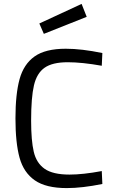

<svg xmlns="http://www.w3.org/2000/svg" viewBox="-20 -951 584 981"><path d="M59 0ZM59 -346Q59 -470 80 -546.5Q101 -623 156.5 -662.5Q212 -702 316 -702Q397 -702 503 -680L500 -615Q399 -633 326 -633Q248 -633 208 -605Q168 -577 153.5 -515Q139 -453 139 -335Q139 -233 152.5 -175.5Q166 -118 208 -88.5Q250 -59 335 -59Q404 -59 500 -77L503 -11Q400 10 321 10Q215 10 158 -29.5Q101 -69 80 -145Q59 -221 59 -346ZM181 -831 397 -931 423 -865 204 -778Z"/></svg>

Font: Cairo
Style: Regular
Weight: 400
Designer: Mohamed Gaber, the designers of Titillium
Foundry: Kief Type Foundry
Version: Version 2.009; ttfautohint (v1.5.33-1714) -l 8 -r 50 -G 200 